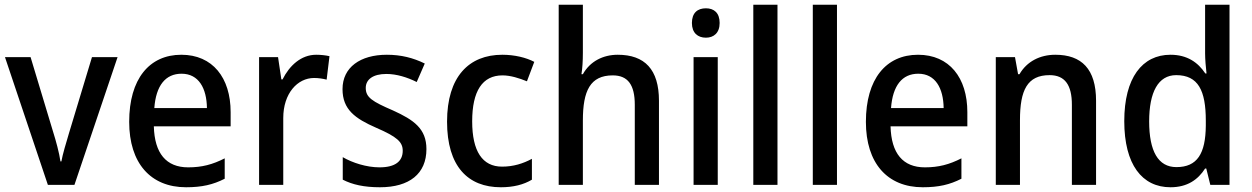

<svg xmlns="http://www.w3.org/2000/svg" viewBox="-20 -780 5281 810"><path d="M182 0H294L476 -539H368L271 -218C259 -178 244 -128 239 -99H235C230 -135 216 -186 204 -224L109 -539H1Z M745 -549C610 -549 525 -447 525 -266C525 -92 615 10 765 10C832 10 879 -1 928 -26V-112C877 -86 832 -74 774 -74C681 -74 632 -133 629 -247H953V-307C953 -452 877 -549 745 -549ZM746 -469C818 -469 852 -408 853 -324H631C638 -419 678 -469 746 -469Z M1314 -549C1250 -549 1201 -503 1172 -445H1167L1153 -539H1073V0H1175V-282C1175 -386 1235 -451 1305 -451C1324 -451 1343 -448 1358 -444L1370 -543C1353 -547 1332 -549 1314 -549Z M1779 -151C1779 -237 1726 -274 1638 -314C1550 -352 1523 -369 1523 -409C1523 -445 1554 -468 1610 -468C1653 -468 1698 -454 1738 -434L1772 -512C1723 -536 1672 -549 1612 -549C1500 -549 1425 -496 1425 -404C1425 -318 1478 -280 1567 -241C1655 -203 1679 -181 1679 -144C1679 -100 1648 -74 1581 -74C1527 -74 1467 -93 1426 -117V-22C1467 -1 1516 10 1583 10C1707 10 1779 -47 1779 -151Z M2093 10C2146 10 2189 -1 2224 -22V-110C2187 -90 2146 -77 2098 -77C2015 -77 1972 -142 1972 -268C1972 -396 2015 -462 2100 -462C2134 -462 2171 -450 2203 -437L2234 -519C2200 -537 2151 -549 2099 -549C1958 -549 1866 -456 1866 -267C1866 -78 1954 10 2093 10Z M2439 -558V-760H2337V0H2439V-272C2439 -397 2470 -462 2565 -462C2629 -462 2658 -422 2658 -338V0H2760V-355C2760 -487 2700 -549 2586 -549C2524 -549 2469 -521 2439 -467H2433C2437 -491 2439 -523 2439 -558Z M2958 -745C2923 -745 2899 -726 2899 -683C2899 -641 2924 -621 2958 -621C2991 -621 3016 -641 3016 -683C3016 -726 2992 -745 2958 -745ZM3008 -539H2906V0H3008Z M3260 0V-760H3158V0Z M3511 0V-760H3409V0Z M3853 -549C3718 -549 3633 -447 3633 -266C3633 -92 3723 10 3873 10C3940 10 3987 -1 4036 -26V-112C3985 -86 3940 -74 3882 -74C3789 -74 3740 -133 3737 -247H4061V-307C4061 -452 3985 -549 3853 -549ZM3854 -469C3926 -469 3960 -408 3961 -324H3739C3746 -419 3786 -469 3854 -469Z M4432 -549C4368 -549 4312 -521 4281 -467H4275L4262 -539H4181V0H4283V-273C4283 -400 4314 -463 4408 -463C4473 -463 4502 -421 4502 -338V0H4604V-355C4604 -489 4543 -549 4432 -549Z M4918 10C4989 10 5034 -22 5064 -69H5069L5086 0H5167V-760H5064V-555C5064 -532 5067 -494 5070 -470H5065C5034 -517 4988 -549 4918 -549C4799 -549 4723 -452 4723 -269C4723 -86 4798 10 4918 10ZM4943 -75C4866 -75 4828 -142 4828 -268C4828 -391 4866 -463 4942 -463C5035 -463 5067 -398 5067 -271V-250C5066 -132 5031 -75 4943 -75Z"/></svg>

Font: Noto Sans Khmer SemiCondensed Medium
Style: Regular
Weight: 500
Width: 4
Designer: Danh Hong and the Monotype Design Team
Foundry: Monotype Imaging Inc.
Version: Version 2.004